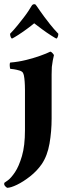

<svg xmlns="http://www.w3.org/2000/svg" viewBox="-29 -682 328 915"><path d="M240 -498Q235 -500 214.5 -513Q194 -526 171 -543Q148 -560 134 -571Q121 -560 98.5 -543.5Q76 -527 55.5 -514Q35 -501 28 -498Q24 -500 21.5 -507Q19 -514 19 -521Q24 -526 38 -541.5Q52 -557 83 -597Q99 -618 107 -630.5Q115 -643 121 -653Q126 -662 134 -662Q139 -662 140.5 -660Q142 -658 146 -653Q154 -642 161.5 -630.5Q169 -619 182 -602Q212 -562 228 -544Q244 -526 249 -521Q249 -514 246.5 -507Q244 -500 240 -498ZM90 -62V-254Q90 -259 89.5 -275.5Q89 -292 87 -309.5Q85 -327 81 -334Q77 -342 63.5 -346Q50 -350 37 -352Q24 -354 20 -354Q19 -355 18 -362.5Q17 -370 17.5 -377Q18 -384 21 -384Q58 -387 94.5 -396Q131 -405 162 -416Q193 -427 211 -436Q216 -435 222 -428Q228 -421 228 -419Q226 -413 222.5 -393.5Q219 -374 218 -363Q217 -347 217 -327Q217 -307 217 -302V-117Q217 -56 207 2Q197 60 170 100Q147 133 114.5 158.5Q82 184 52 198.5Q22 213 5 213Q0 210 -4.5 205Q-9 200 -9 196Q-9 190 -8 189Q-6 188 9 177Q24 166 42.5 138.5Q61 111 75.5 62Q90 13 90 -62Z"/></svg>

Font: Amiri
Style: Bold
Weight: 700
Designer: Khaled Hosny
Version: Version 0.113